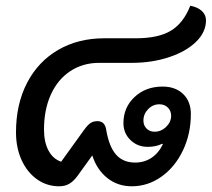

<svg xmlns="http://www.w3.org/2000/svg" viewBox="-20 -643 741 672"><path d="M36 -180Q36 -278 74.5 -352.5Q113 -427 183 -468Q253 -509 345 -509H455Q534 -509 578 -535.5Q622 -562 646 -623Q672 -618 686.5 -604.5Q701 -591 701 -572Q701 -531 666.5 -497Q632 -463 572 -443Q512 -423 441 -423H327Q270 -423 226 -394Q182 -365 158 -312Q134 -259 134 -190Q134 -146 149.5 -116.5Q165 -87 194 -77L274 -188Q287 -206 297 -212.5Q307 -219 321 -219Q348 -219 352 -187Q362 -129 386.5 -101.5Q411 -74 453 -74Q485 -74 510 -90.5Q535 -107 550 -138L548 -140Q526 -129 497 -129Q461 -129 436.5 -153Q412 -177 412 -212Q412 -267 451 -303.5Q490 -340 549 -340Q594 -340 621 -314Q648 -288 648 -244Q648 -175 620.5 -117Q593 -59 545.5 -25Q498 9 441 9Q392 9 355.5 -20Q319 -49 303 -99L251 -27Q237 -8 222 0.5Q207 9 187 9Q144 9 109.5 -15.5Q75 -40 55.5 -83Q36 -126 36 -180ZM579 -238Q579 -255 567.5 -266.5Q556 -278 538 -278Q515 -278 498.5 -261Q482 -244 482 -221Q482 -204 493 -193Q504 -182 521 -182Q544 -182 561.5 -199Q579 -216 579 -238Z"/></svg>

Font: K2D Medium
Style: Italic
Weight: 500
Italic angle: -10°
Designer: Katatrad Aksorn Co.,Ltd.
Foundry: Cadson Demak Co.,Ltd.
Version: Version 1.000; ttfautohint (v1.6)